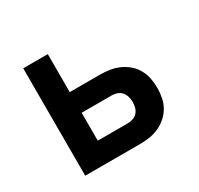

<svg xmlns="http://www.w3.org/2000/svg" viewBox="-117 -662 834 805"><g transform="rotate(-30 300.0 -260.0)"><path d="M81 0V-520H200V-336H346Q370 -336 393 -332.5Q416 -329 437.5 -319.5Q459 -310 477 -294.5Q495 -279 506.5 -258.5Q518 -238 522.5 -215Q527 -192 527 -168Q527 -145 522.5 -121.5Q518 -98 506.5 -78Q495 -58 477 -42Q459 -26 437.5 -16.5Q416 -7 393 -3.5Q370 0 346 0ZM200 -101H346Q359 -101 371.5 -105.5Q384 -110 392.5 -119.5Q401 -129 404.5 -142Q408 -155 408 -168Q408 -181 404.5 -194Q401 -207 392.5 -217Q384 -227 371.5 -231.5Q359 -236 346 -236H200Z"/></g></svg>

Font: Iosevka Book
Style: Bold
Weight: 700
Designer: Belleve Invis
Foundry: Belleve Invis
Version: Version 28.0.7; ttfautohint (v1.8.3)